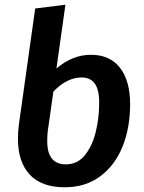

<svg xmlns="http://www.w3.org/2000/svg" viewBox="-20 -777 609 813"><path d="M531 -336Q531 -236 499 -156.5Q467 -77 404.5 -30.5Q342 16 254 16Q156 16 106 -37.5Q56 -91 56 -190Q56 -222 60 -250L129 -741L257 -757L219 -487Q287 -545 365 -545Q446 -545 488.5 -489.5Q531 -434 531 -336ZM400 -342Q400 -398 381 -423.5Q362 -449 326 -449Q263 -449 206 -389L185 -241Q180 -214 180 -179Q180 -81 259 -81Q308 -81 339.5 -120Q371 -159 385.5 -218.5Q400 -278 400 -342Z"/></svg>

Font: FiraGO Medium
Style: Italic
Weight: 500
Italic angle: -8°
Designer: bBox Type GmbH
Foundry: bBox Type GmbH
Version: Version 1.001